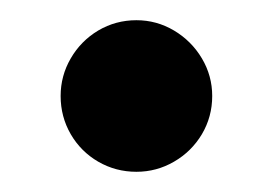

<svg xmlns="http://www.w3.org/2000/svg" viewBox="-20 -395 270 190"><path d="M115 -225Q94.5 -225 77.2 -235Q60 -245 50 -262.2Q40 -279.5 40 -300Q40 -320 50 -337.2Q60 -354.5 77.2 -364.8Q94.5 -375 115 -375Q135 -375 152.2 -364.8Q169.5 -354.5 179.8 -337.2Q190 -320 190 -300Q190 -279.5 179.8 -262.2Q169.5 -245 152.2 -235Q135 -225 115 -225Z"/></svg>

Font: Urbanist
Style: Regular
Weight: 400
Designer: Corey Hu
Foundry: Corey Hu
Version: Version 1.2; befe77262ef67d88f1d94aa3d2e49ef1327b4483